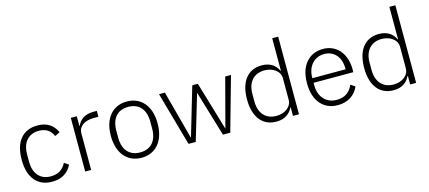

<svg xmlns="http://www.w3.org/2000/svg" viewBox="-56 -1248 3950 1768"><g transform="rotate(-15 1918.5 -364.0)"><path d="M273 12C132 12 52 -85 52 -256C52 -427 132 -524 273 -524C368 -524 424 -479 455 -411L407 -387C383 -443 341 -473 273 -473C169 -473 113 -400 113 -292V-220C113 -112 169 -39 273 -39C344 -39 391 -71 420 -128L462 -100C429 -32 368 12 273 12Z M589 0V-512H646V-420H650C670 -468 715 -512 803 -512H837V-456H792C707 -456 646 -417 646 -350V0Z M1125 12C1057 12 1002 -13 963 -59C924 -105 902 -172 902 -256C902 -340 924 -407 963 -453C1002 -499 1057 -524 1125 -524C1193 -524 1248 -499 1287 -453C1326 -407 1348 -340 1348 -256C1348 -172 1326 -105 1287 -59C1248 -13 1193 12 1125 12ZM1125 -39C1225 -39 1287 -103 1287 -224V-288C1287 -408 1225 -473 1125 -473C1025 -473 963 -409 963 -288V-224C963 -104 1025 -39 1125 -39Z M1430 -512H1486L1609 -51H1611L1747 -512H1800L1937 -51H1939L2061 -512H2116L1972 0H1902L1773 -431H1771L1643 0H1574Z M2570 -82H2567C2540 -25 2490 12 2411 12C2279 12 2200 -85 2200 -256C2200 -427 2279 -524 2411 -524C2490 -524 2542 -487 2567 -430H2570V-740H2627V0H2570ZM2424 -39C2464 -39 2500 -50 2527 -71C2554 -91 2570 -120 2570 -156V-359C2570 -392 2554 -421 2527 -441C2500 -461 2464 -473 2424 -473C2321 -473 2261 -403 2261 -292V-220C2261 -109 2321 -39 2424 -39Z M2996 12C2928 12 2872 -13 2833 -59C2793 -105 2772 -172 2772 -256C2772 -340 2793 -407 2833 -453C2872 -499 2927 -524 2995 -524C3060 -524 3115 -498 3152 -454C3189 -410 3211 -347 3211 -272V-245H2832V-220C2832 -167 2848 -121 2877 -89C2905 -57 2947 -38 2999 -38C3074 -38 3125 -72 3154 -141L3196 -113C3164 -37 3093 12 2996 12ZM2995 -476C2946 -476 2905 -457 2877 -425C2848 -393 2832 -347 2832 -294V-289H3149V-297C3149 -350 3134 -396 3107 -427C3079 -458 3040 -476 2995 -476Z M3687 -82H3684C3657 -25 3607 12 3528 12C3396 12 3317 -85 3317 -256C3317 -427 3396 -524 3528 -524C3607 -524 3659 -487 3684 -430H3687V-740H3744V0H3687ZM3541 -39C3581 -39 3617 -50 3644 -71C3671 -91 3687 -120 3687 -156V-359C3687 -392 3671 -421 3644 -441C3617 -461 3581 -473 3541 -473C3438 -473 3378 -403 3378 -292V-220C3378 -109 3438 -39 3541 -39Z"/></g></svg>

Font: Plexus Sans Light
Style: Regular
Weight: 300
Version: Version 2.001;PS 002.001;hotconv 1.0.70;makeotf.lib2.5.58329